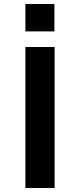

<svg xmlns="http://www.w3.org/2000/svg" viewBox="-20 -940 400 960"><path d="M107 0V-705H253V0ZM107 -783V-920H252V-783Z"/></svg>

Font: Nunito Sans 7pt SemiExpanded
Style: Bold
Weight: 700
Width: 6
Designer: Vernon Adams
Foundry: Vernon Adams
Version: Version 3.101;gftools[0.9.27]